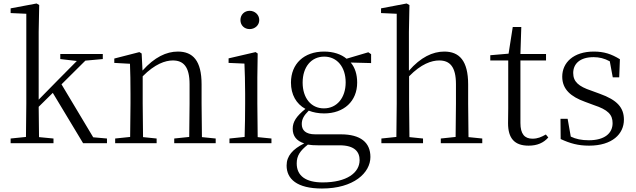

<svg xmlns="http://www.w3.org/2000/svg" viewBox="-20 -822 3650 1102"><path d="M326 -483 421 -472 315 -365 202 -250V-639L205 -793L190 -802L41 -774V-747L131 -743V-227L129 -36L41 -27V0H287V-27L204 -35L202 -209L283 -289L457 0H594V-27L515 -34L333 -338L470 -474L570 -483V-512H326Z M1065 0H1218V-27L1139 -35L1137 -227V-338C1137 -474 1087 -526 1001 -526C935 -526 867 -494 798 -417L793 -515L780 -523L636 -486V-461L726 -456C728 -406 729 -353 729 -285V-227L727 -36L641 -27V0H879V-27L801 -35L799 -227V-384C869 -455 929 -475 972 -475C1032 -475 1068 -440 1068 -339V-227L1066 -36L980 -27V0Z M1413 -655C1442 -655 1468 -676 1468 -707C1468 -738 1442 -760 1413 -760C1383 -760 1360 -738 1360 -707C1360 -676 1383 -655 1413 -655ZM1383 0H1538V-27L1459 -35L1457 -227V-378L1459 -515L1447 -523L1292 -487V-461L1383 -457C1385 -407 1387 -352 1387 -285V-227C1387 -173 1386 -91 1384 -36L1297 -27V0Z M1839 -200C1765 -200 1717 -260 1717 -348C1717 -437 1766 -497 1841 -497C1914 -497 1964 -438 1964 -349C1964 -261 1914 -200 1839 -200ZM1840 -171C1954 -171 2030 -241 2030 -348C2030 -394 2018 -434 1993 -463L2110 -460V-511L2094 -522L1969 -485C1938 -511 1893 -526 1840 -526C1725 -526 1650 -456 1650 -348C1650 -279 1680 -226 1733 -197C1681 -155 1660 -123 1660 -83C1660 -41 1682 -13 1726 1C1660 34 1625 73 1625 128C1625 205 1684 260 1828 260C2010 260 2106 170 2106 79C2106 -4 2050 -51 1936 -51H1789C1734 -51 1712 -75 1712 -110C1712 -138 1724 -159 1752 -187C1777 -177 1807 -171 1840 -171ZM1747 8C1764 11 1783 12 1805 12H1929C2016 12 2044 50 2044 97C2044 169 1971 225 1832 225C1736 225 1683 188 1683 116C1683 71 1703 43 1747 8Z M2594 0H2748V-27L2669 -35C2668 -90 2667 -172 2667 -227V-337C2667 -474 2616 -526 2530 -526C2463 -526 2394 -493 2327 -416V-639L2330 -793L2314 -802L2167 -774V-747L2257 -743V-227L2255 -36L2169 -27V0H2408V-27L2330 -35L2328 -227V-384C2397 -455 2457 -475 2501 -475C2561 -475 2597 -440 2597 -339V-227L2595 -36L2510 -27V0Z M3014 14C3063 14 3100 -2 3127 -33L3113 -50C3086 -35 3066 -26 3036 -26C2991 -26 2967 -53 2967 -116V-475H3114V-512H2967L2972 -667H2923L2899 -514L2794 -505V-475H2897V-201C2897 -165 2896 -146 2896 -115C2896 -28 2933 14 3014 14Z M3361 14C3494 14 3561 -53 3561 -135C3561 -204 3523 -248 3422 -284L3373 -302C3301 -326 3270 -353 3270 -403C3270 -456 3309 -494 3387 -494C3419 -494 3449 -487 3480 -470L3497 -378H3534L3538 -482C3489 -512 3447 -526 3388 -526C3272 -526 3207 -463 3207 -382C3207 -309 3257 -267 3337 -238L3388 -219C3470 -192 3496 -164 3496 -115C3496 -57 3450 -17 3360 -17C3317 -17 3285 -24 3256 -38L3238 -140H3197L3198 -24C3252 1 3298 14 3361 14Z"/></svg>

Font: Noto Serif SC Light
Style: Regular
Weight: 300
Designer: Ryoko NISHIZUKA 西塚涼子 (kana & ideographs); Frank Grießhammer (Latin, Greek & Cyrillic); Wenlong ZHANG 张文龙 (bopomofo); San
Foundry: Adobe
Version: Version 2.001;hotconv 1.1.0;makeotfexe 2.6.0